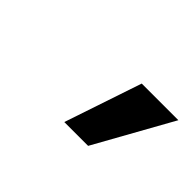

<svg xmlns="http://www.w3.org/2000/svg" viewBox="-43 -887 391 391"><g transform="rotate(45 153.0 -691.5)"><path d="M144.5 -608 200.6 -774.9H306.1L213.1 -608Z"/></g></svg>

Font: Inter P Medium
Style: Italic
Weight: 500
Italic angle: 9.39999°
Designer: Rasmus Andersson
Foundry: rsms
Version: Version 3.018;git-588b23468